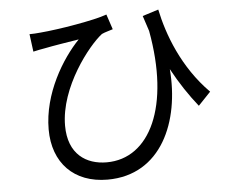

<svg xmlns="http://www.w3.org/2000/svg" viewBox="-54 -801 1108 910"><g transform="rotate(-5 500.0 -346.0)"><path d="M942 -328C815 -456 756 -617 731 -737L655 -713C663 -688 671 -663 679 -640C746 -276 631 -37 425 -37C328 -37 243 -91 243 -227C243 -410 392 -597 455 -645C469 -652 494 -658 508 -663L484 -735C426 -713 252 -684 166 -677C148 -675 128 -674 113 -674L124 -590C145 -595 162 -598 179 -601C218 -609 293 -621 343 -629C262 -545 164 -386 164 -216C164 -57 262 45 422 45C678 45 782 -201 761 -451C799 -381 839 -321 883 -266Z"/></g></svg>

Font: Noto Sans CJK KR Regular
Style: Regular
Weight: 400
Designer: Ryoko NISHIZUKA (kana & ideographs); Paul D. Hunt (Latin, Greek & Cyrillic); Wenlong ZHANG (bopomofo); Sandoll Communica
Foundry: Adobe Systems Incorporated
Version: Version 1.004;PS 1.004;hotconv 1.0.82;makeotf.lib2.5.63406